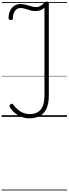

<svg xmlns="http://www.w3.org/2000/svg" viewBox="-20 -1443 847 2371"><path d="M344 18Q295 18 251 2.5Q207 -13 169.5 -43Q132 -73 102 -118Q96 -128 97.5 -137.5Q99 -147 108 -153Q119 -163 128 -162Q137 -161 145 -150Q187 -93 237.5 -63.5Q288 -34 348 -34Q407 -34 447.5 -59Q488 -84 508.5 -134.5Q529 -185 529 -262V-1349Q509 -1329 480.5 -1317.5Q452 -1306 419 -1306Q393 -1306 369 -1311.5Q345 -1317 322.5 -1324.5Q300 -1332 278 -1338Q256 -1344 233 -1344Q207 -1344 186 -1329.5Q165 -1315 152.5 -1287Q140 -1259 140 -1219Q140 -1209 134 -1202.5Q128 -1196 113 -1196Q99 -1196 92.5 -1202Q86 -1208 86 -1219Q86 -1271 104.5 -1310Q123 -1349 156 -1371Q189 -1393 232 -1393Q263 -1393 288 -1387.5Q313 -1382 335.5 -1374.5Q358 -1367 380 -1361.5Q402 -1356 427 -1356Q457 -1356 481.5 -1371.5Q506 -1387 522 -1404Q532 -1414 538.5 -1418.5Q545 -1423 557 -1423Q570 -1423 576.5 -1418.5Q583 -1414 583 -1404V-261Q583 -168 556 -106Q529 -44 475.5 -13Q422 18 344 18ZM0 898H807V908H0ZM0 -20H807V0H0ZM0 -505H807V-500H0ZM0 -1418H807V-1408H0Z"/></svg>

Font: Playwrite FR Trad Guides
Style: Regular
Weight: 400
Designer: Veronika Burian, José Scaglione
Foundry: TypeTogether
Version: Version 1.003